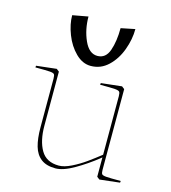

<svg xmlns="http://www.w3.org/2000/svg" viewBox="-116 -874 871 977"><g transform="rotate(15 319.5 -385.0)"><path d="M139 -173V-428Q139 -446 134.5 -451.5Q130 -457 111.5 -458.5Q93 -460 35 -460L36 -469L142 -481L156 -470V-185Q156 -106 184.5 -57Q213 -8 279 -8Q307 -8 344.5 -26.5Q382 -45 415.5 -69Q449 -93 483 -120V-428Q483 -446 478 -451.5Q473 -457 454 -458.5Q435 -460 376 -460L377 -469L486 -481L500 -470V-46Q500 -28 504.5 -22.5Q509 -17 527.5 -15.5Q546 -14 604 -14L603 -5L497 7L483 -4Q483 -39 483 -55.5Q483 -72 483 -106L476 -100Q422 -57 364 -23.5Q306 10 266 10Q218 10 190 -11.5Q162 -33 150.5 -73Q139 -113 139 -173ZM147 -765 229 -780Q229 -712 254.5 -655Q280 -598 324 -598Q368 -598 385 -647Q402 -696 402 -765L476 -780Q476 -726 455.5 -670Q435 -614 396 -577Q357 -540 304 -540Q261 -540 224.5 -576Q188 -612 167.5 -665Q147 -718 147 -765Z"/></g></svg>

Font: TMT Limkin
Style: Regular
Weight: 400
Designer: Gabriel Drozdov
Version: Version 1.000;Glyphs 3.1.2 (3151)